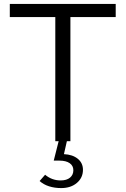

<svg xmlns="http://www.w3.org/2000/svg" viewBox="-20 -720 640 979"><path d="M262 0V-633H30V-700H570V-633H339V0H321L306 66Q350 68 376.5 89.5Q403 111 403 146Q403 186.2 372.1 212.6Q341.2 239 292 239Q258.4 239 230.2 230Q202 221 182 203L210 171Q244.6 200 289 200Q320 200 337 185.8Q354 171.6 354 148Q354 125 335.3 112Q316.6 99 283 99H254L279 0Z"/></svg>

Font: Red Hat Mono
Style: Regular
Weight: 300
Monospace: yes
Designer: Pentagram, MCKL
Foundry: Pentagram, MCKL
Version: Version 1.023